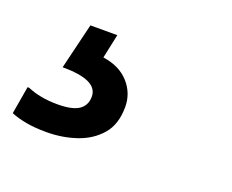

<svg xmlns="http://www.w3.org/2000/svg" viewBox="-61 -115 551 456"><g transform="rotate(20 214.0 113.0)"><path d="M14 165Q47 179 90 179Q128 179 144.5 167.5Q161 156 161 134Q161 113 139 102.5Q117 92 72 92L100 -24H168L155 37Q197 43 220.5 69Q244 95 244 130Q244 174 221.5 200Q199 226 163.5 238Q128 250 88 250Q59 250 37 246Q15 242 -2 235L10 165Z"/></g></svg>

Font: Kufam SemiBold
Style: Italic
Weight: 600
Italic angle: -11°
Designer: Artur Schmal
Foundry: Original Type
Version: Version 1.301; ttfautohint (v1.8.3)